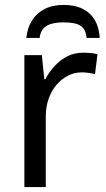

<svg xmlns="http://www.w3.org/2000/svg" viewBox="-20 -760 431 780"><path d="M318 -546Q332 -546 348 -544.5Q364 -543 376 -540L366 -459Q354 -462 339.5 -464Q325 -466 312 -466Q283 -466 257 -453Q231 -440 210.5 -416.5Q190 -393 178 -360Q166 -327 166 -286V0H79V-536H150L160 -438H164Q180 -468 202.5 -492.5Q225 -517 254 -531.5Q283 -546 318 -546ZM238 -740Q285 -740 317 -723.5Q349 -707 366 -677Q383 -647 385 -606H332Q329 -634 317 -647Q305 -660 285 -664.5Q265 -669 236 -669Q212 -669 191.5 -664Q171 -659 157.5 -645.5Q144 -632 141 -606H87Q91 -646 109.5 -676Q128 -706 160.5 -723Q193 -740 238 -740Z"/></svg>

Font: Noto Sans Display
Style: Regular
Weight: 400
Designer: Monotype Design Team
Foundry: Monotype Imaging Inc.
Version: Version 2.003